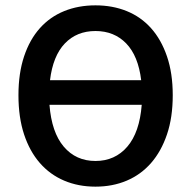

<svg xmlns="http://www.w3.org/2000/svg" viewBox="-20 -686 714 718"><path d="M337 12Q273 12 220 -10.5Q167 -33 129 -76.5Q91 -120 70 -183.5Q49 -247 49 -330Q49 -412 70 -475Q91 -538 129 -580.5Q167 -623 220 -644.5Q273 -666 337 -666Q401 -666 454 -644.5Q507 -623 545 -580.5Q583 -538 604.5 -475Q626 -412 626 -330Q626 -247 604.5 -183.5Q583 -120 545 -76.5Q507 -33 454 -10.5Q401 12 337 12ZM337 -570Q267 -570 222.5 -523.5Q178 -477 167 -386H508Q497 -477 452 -523.5Q407 -570 337 -570ZM337 -84Q410 -84 456 -137.5Q502 -191 510 -294H165Q173 -191 218.5 -137.5Q264 -84 337 -84Z"/></svg>

Font: CV Source Sans Light
Style: Bold
Weight: 600
Designer: Paul D. Hunt
Foundry: Adobe Systems Incorporated
Version: Version 3.001